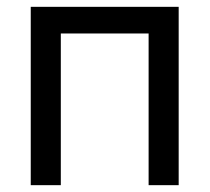

<svg xmlns="http://www.w3.org/2000/svg" viewBox="-20 -542 614 562"><path d="M70 0V-522H503V0H415V-444H158V0Z"/></svg>

Font: Raleway-v4020 Medium
Style: Regular
Weight: 500
Designer: Matt McInerney, Pablo Impallari, Rodrigo Fuenzalida
Foundry: Matt McInerney, Pablo Impallari, Rodrigo Fuenzalida
Version: Version 4.020;PS 004.020;hotconv 1.0.88;makeotf.lib2.5.64775